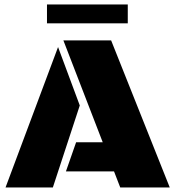

<svg xmlns="http://www.w3.org/2000/svg" viewBox="-20 -826 772 846"><path d="M482.4 -70.8H270.5L315.4 -199.2H432.6L259.3 -647.9H469.7L728 0H509.8ZM212.9 0H4.4L235.8 -618.7L331.5 -361.3ZM187 -806.2H543V-723.1H187Z"/></svg>

Font: Black Ops One
Style: Regular
Weight: 400
Designer: James Grieshaber
Foundry: James Grieshaber
Version: Version 1.002